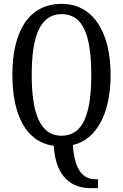

<svg xmlns="http://www.w3.org/2000/svg" viewBox="-20 -745 637 993"><path d="M446 228H487V182H474C412 182 366 140 357 5C482 -24 552 -162 552 -358C552 -580 461 -725 299 -725C127 -725 44 -580 44 -359C44 -151 114 -10 258 9C268 180 360 228 446 228ZM298 -43C187 -43 144 -160 144 -358C144 -557 187 -672 299 -672C412 -672 452 -557 452 -358C452 -160 412 -43 298 -43Z"/></svg>

Font: Noto Serif Lao ExtCond
Style: Regular
Weight: 400
Width: 2
Designer: Monotype Design Team
Foundry: Monotype Imaging Inc.
Version: Version 2.004